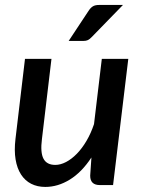

<svg xmlns="http://www.w3.org/2000/svg" viewBox="-20 -748 576 776"><path d="M498.5 -510 437 0H383.5Q344.5 0 344.5 -38L349.5 -111.5Q310.5 -52 262.2 -22.2Q214 7.5 163 7.5Q131 7.5 106 -5.2Q81 -18 65 -42.8Q49 -67.5 43 -103.5Q37 -139.5 42.5 -186L81 -510H188L149.5 -186Q142.5 -131.5 155.8 -106.5Q169 -81.5 203.5 -81.5Q224.5 -81.5 247 -93.2Q269.5 -105 290.5 -126.5Q311.5 -148 329.5 -178.5Q347.5 -209 360 -246.5L391.5 -510ZM477 -728 351 -598.5Q342.5 -589.5 335.2 -586Q328 -582.5 316.5 -582.5H257.5L337.5 -703.5Q345.5 -716 354.8 -722Q364 -728 381 -728Z"/></svg>

Font: Lato SemiBold
Style: Italic
Weight: 600
Italic angle: -7°
Designer: Lukasz Dziedzic with Adam Twardoch and Botio Nikoltchev
Foundry: tyPoland Lukasz Dziedzic
Version: Version 2.015; 2015-08-06; http://www.latofonts.com/